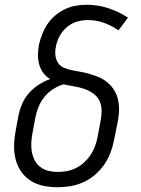

<svg xmlns="http://www.w3.org/2000/svg" viewBox="-20 -772 590 804"><path d="M221 12Q190 12 161 6Q132 0 108 -15.5Q84 -31 68 -54.5Q52 -78 45 -106.5Q38 -135 39 -165.5Q40 -196 46 -227L58 -291Q63 -315 73.5 -339Q84 -363 102 -383Q120 -403 142.5 -417.5Q165 -432 190 -441Q173 -451 161.5 -466.5Q150 -482 144.5 -501Q139 -520 139 -541Q139 -562 143 -584Q148 -606 156.5 -628Q165 -650 178.5 -670.5Q192 -691 211 -707Q230 -723 252 -733.5Q274 -744 297 -748Q320 -752 343 -752Q391 -752 434.5 -737.5Q478 -723 516 -698L476 -645Q449 -664 416.5 -676Q384 -688 347 -688Q325 -688 301.5 -681Q278 -674 259.5 -658Q241 -642 229.5 -620.5Q218 -599 214 -576Q210 -558 212 -540Q214 -522 223.5 -508Q233 -494 249.5 -487.5Q266 -481 283.5 -477.5Q301 -474 319 -471Q337 -468 353.5 -463Q370 -458 386.5 -452Q403 -446 417 -436.5Q431 -427 442.5 -415Q454 -403 462 -388Q470 -373 474 -356Q478 -339 478.5 -321Q479 -303 476.5 -284.5Q474 -266 470 -247L457 -183Q452 -157 442 -131Q432 -105 415.5 -81.5Q399 -58 376.5 -39Q354 -20 328 -8.5Q302 3 275 7.5Q248 12 221 12ZM222 -52Q241 -52 260 -55.5Q279 -59 297.5 -68Q316 -77 331.5 -91Q347 -105 358.5 -122Q370 -139 377 -157.5Q384 -176 388 -195L400 -259Q405 -283 405.5 -306Q406 -329 397 -348.5Q388 -368 370.5 -380.5Q353 -393 332.5 -400Q312 -407 289.5 -410.5Q267 -414 246 -419Q223 -412 202 -398.5Q181 -385 165.5 -365.5Q150 -346 141 -323.5Q132 -301 128 -279L116 -215Q112 -195 111 -174.5Q110 -154 113.5 -135.5Q117 -117 125.5 -100.5Q134 -84 149 -72.5Q164 -61 183 -56.5Q202 -52 222 -52Z"/></svg>

Font: Lode Term
Style: Italic
Weight: 400
Italic angle: -11°
Monospace: yes
Designer: Belleve Invis
Foundry: Belleve Invis
Version: Version 29.2.0